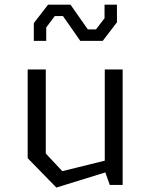

<svg xmlns="http://www.w3.org/2000/svg" viewBox="-20 -812 660 843"><path d="M181 -507H101.5V-117.5L227.5 11.5L442.5 -55L462 0H518.5V-507H440V-106.5L253.5 -60.5L181 -138ZM128.5 -632.5H183V-691.5L220.5 -741.5H256.5L332.5 -632.5H431L493.5 -714V-791.5H439V-732L401.5 -683H365.5L289.5 -791.5H191L128.5 -710.5Z"/></svg>

Font: Monaspace Krypton Light
Style: Regular
Weight: 300
Designer: Riley Cran & the Lettermatic Team
Foundry: Lettermatic
Version: Version 1.101 (Monaspace Krypton)